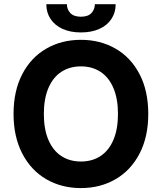

<svg xmlns="http://www.w3.org/2000/svg" viewBox="-20 -912 793 941"><path d="M376.5 9.8Q281.9 9.8 206.9 -33.6Q132 -76.9 89.2 -159.4Q46.4 -241.9 46.4 -353.5Q46.4 -466.6 89.2 -548.7Q132 -630.7 206.9 -673.7Q281.9 -716.8 376.5 -716.8Q471.2 -716.8 546.2 -673.7Q621.1 -630.7 663.9 -548.7Q706.7 -466.6 706.7 -353.5Q706.7 -241.4 663.9 -159.1Q621.1 -76.9 546.2 -33.6Q471.2 9.8 376.5 9.8ZM376.5 -586.7Q321.5 -586.7 280.5 -559.8Q239.5 -532.9 217.2 -480.4Q194.9 -428 194.9 -353.5Q194.9 -279 217.2 -226.6Q239.5 -174.2 280.5 -147.3Q321.5 -120.4 376.5 -120.4Q432 -120.4 472.8 -147.3Q513.6 -174.2 535.9 -226.6Q558.2 -279 558.2 -353.5Q558.2 -428 535.9 -480.4Q513.6 -532.9 472.8 -559.8Q432 -586.7 376.5 -586.7ZM376.5 -753Q325.3 -753 287 -770.2Q248.8 -787.4 227.9 -819Q207 -850.5 207 -891.5H307.9Q307.9 -866 324.8 -848Q341.7 -830.1 376.5 -830.1Q411.3 -830.1 427.9 -847.8Q444.5 -865.4 445 -891.5H546.9Q546.9 -850.5 526 -819Q505.1 -787.4 466.7 -770.2Q428.2 -753 376.5 -753Z"/></svg>

Font: WEMIX Pretendard Variable
Style: Regular
Weight: 400
Designer: Base glyphs from Inter by Rasmus Andersson; Hangeul glyphs from Noto Sans CJK(Source Han Sans) by Jang Soo-young and Kan
Foundry: Kil Hyung-jin
Version: Version 1.000;Glyphs 3.2 (3208)